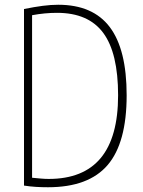

<svg xmlns="http://www.w3.org/2000/svg" viewBox="-20 -770 601 808"><path d="M182 18Q156 18 131.5 16.5Q107 15 81 11V-732Q125 -741 160 -745.5Q195 -750 225 -750Q371 -750 442 -656Q513 -562 513 -369Q513 -169 433 -75.5Q353 18 182 18ZM185 -17Q477 -17 477 -369Q477 -547 414.5 -631.5Q352 -716 220 -716Q194 -716 168 -713.5Q142 -711 115 -706V-22Q135 -20 152.5 -18.5Q170 -17 185 -17Z"/></svg>

Font: Encode Sans Compressed
Style: Thin
Weight: 100
Designer: Pablo Impallari, Andres Torresi
Foundry: Pablo Impallari, Andres Torresi
Version: Version 1.000; ttfautohint (v1.00) -l 8 -r 50 -G 200 -x 14 -